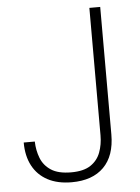

<svg xmlns="http://www.w3.org/2000/svg" viewBox="-52 -741 578 794"><g transform="rotate(-5 237.0 -344.0)"><path d="M214 12Q155 12 114 -10Q73 -32 51.5 -72.5Q30 -113 30 -169H76Q77 -132 89.5 -100Q102 -68 132 -48.5Q162 -29 215 -29Q267 -29 296 -48.5Q325 -68 337 -100.5Q349 -133 349 -171V-700H394V-171Q394 -82 347 -35Q300 12 214 12Z"/></g></svg>

Font: DM Sans 10pt ExtraLight
Style: Regular
Weight: 250
Version: Version 4.004;gftools[0.9.30]